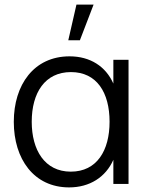

<svg xmlns="http://www.w3.org/2000/svg" viewBox="-20 -800 649 835"><path d="M312.5 -780 277 -625H327.5L387 -780ZM280.5 15C370 15 439.5 -29.5 473 -105V0H539V-540H473V-436.5C440 -511 372.5 -555 282.5 -555C127.5 -555 40 -431.5 40 -270C40 -108.5 127.5 15 280.5 15ZM288 -53.5C174 -53.5 118 -148 118 -270.5C118 -396.5 175.5 -486.5 288.5 -486.5C401 -486.5 456.5 -397.5 456.5 -270.5C456.5 -145.5 401.5 -53.5 288 -53.5Z"/></svg>

Font: Hauora
Style: Regular
Weight: 400
Designer: Mikhail Sharanda
Foundry: WCYS & Co.
Version: Version 1.010